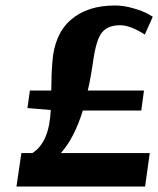

<svg xmlns="http://www.w3.org/2000/svg" viewBox="-20 -680 577 700"><path d="M495 -277H282Q251 -177 202 -122H526L509 0H40L58 -122H98Q160 -161 165 -279L80 -286L89 -350H167Q167 -407 171 -454Q178 -555 238 -607.5Q298 -660 399 -660Q431 -660 465.5 -650Q500 -640 518 -630L537 -619L508 -554Q455 -588 418 -588Q374 -588 352.5 -562.5Q331 -537 320 -460Q310 -391 300 -350H505Z"/></svg>

Font: Arsenal
Style: Bold Italic
Weight: 700
Italic angle: -9.10001°
Designer: Andrij Shevchenko
Foundry: Stairsfor
Version: Version 2.001;PS 002.001;hotconv 1.0.88;makeotf.lib2.5.64775